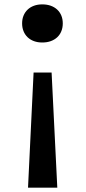

<svg xmlns="http://www.w3.org/2000/svg" viewBox="-20 -698 398 890"><path d="M109.9 171.8H245.6L219.2 -361.8H135.7ZM82.5 -589.4Q82.5 -569.8 89.1 -553.5Q95.7 -537.1 107.9 -525.4Q120.1 -513.7 137.5 -507.3Q154.8 -501 175.8 -501Q197.8 -501 215.3 -507.3Q232.9 -513.7 245.4 -525.4Q257.8 -537.1 264.4 -553.5Q271 -569.8 271 -589.4Q271 -609.4 264.4 -625.5Q257.8 -641.6 245.4 -653.3Q232.9 -665 215.3 -671.4Q197.8 -677.7 175.8 -677.7Q154.8 -677.7 137.5 -671.4Q120.1 -665 107.9 -653.3Q95.7 -641.6 89.1 -625.5Q82.5 -609.4 82.5 -589.4Z"/></svg>

Font: Tauri
Style: Regular
Weight: 400
Designer: Yvonne Schüttler
Foundry: Yvonne Schüttler
Version: Version 1.003; ttfautohint (v0.93.8-669f) -l 13 -r 13 -G 200